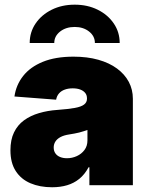

<svg xmlns="http://www.w3.org/2000/svg" viewBox="-20 -788 634 817"><path d="M201.7 8.8Q149.4 8.8 109.4 -8.3Q69.3 -25.4 46.9 -60.3Q24.4 -95.2 24.4 -148.4Q24.4 -193.4 39.6 -224.6Q54.7 -255.9 82 -275.9Q109.4 -295.9 145.8 -306.6Q182.1 -317.4 224.1 -320.3Q270 -323.7 297.6 -328.6Q325.2 -333.5 337.6 -343Q350.1 -352.5 350.1 -367.7V-369.6Q350.1 -383.3 342.5 -392.6Q335 -401.9 321.5 -407Q308.1 -412.1 289.1 -412.1Q270.5 -412.1 255.6 -406.7Q240.7 -401.4 231.2 -390.6Q221.7 -379.9 218.8 -363.8L41.5 -377.4Q48.3 -426.3 78.4 -464.6Q108.4 -502.9 162.1 -524.9Q215.8 -546.9 293 -546.9Q351.6 -546.9 398.4 -533.7Q445.3 -520.5 478 -496.3Q510.7 -472.2 528.1 -439.5Q545.4 -406.7 545.4 -367.7V0H360.4V-76.2H356.9Q340.3 -45.4 317.4 -26.9Q294.4 -8.3 265.6 0.2Q236.8 8.8 201.7 8.8ZM265.1 -114.7Q287.1 -114.7 306.9 -123.8Q326.7 -132.8 339.4 -149.7Q352.1 -166.5 352.1 -190.9V-234.9Q344.2 -232.4 335.7 -229.5Q327.1 -226.6 317.1 -224.1Q307.1 -221.7 296.6 -219.7Q286.1 -217.8 273.9 -215.8Q251.5 -212.4 237.1 -204.6Q222.7 -196.8 215.6 -185.5Q208.5 -174.3 208.5 -160.2Q208.5 -145.5 215.8 -135.3Q223.1 -125 235.8 -119.9Q248.5 -114.7 265.1 -114.7ZM297.9 -768.1Q352.5 -768.1 395.8 -746.6Q439 -725.1 464.1 -688.2Q489.3 -651.4 489.3 -605H383.8Q383.8 -634.3 359.1 -653.8Q334.5 -673.3 297.9 -673.3Q260.7 -673.3 235.8 -653.8Q210.9 -634.3 210.9 -605H106.4Q106.4 -651.4 131.6 -688.2Q156.7 -725.1 200 -746.6Q243.2 -768.1 297.9 -768.1Z"/></svg>

Font: Inter 18pt Black
Style: Regular
Weight: 900
Designer: Rasmus Andersson
Foundry: rsms
Version: Version 4.001;git-66647c0bb